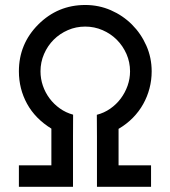

<svg xmlns="http://www.w3.org/2000/svg" viewBox="-20 -736 673 759"><path d="M54.7 -82.5H183.1V-227.5Q119.1 -267.1 86.9 -325.9Q54.7 -384.8 54.7 -454.1Q54.7 -562.5 131.3 -639.2Q208.5 -716.3 316.9 -716.3Q370.6 -716.3 418.2 -695.6Q465.8 -674.8 501.7 -638.9Q537.6 -603 558.6 -555.4Q579.6 -507.8 579.6 -454.1Q579.6 -419.4 571 -386.7Q562.5 -354 546.1 -324.7Q529.8 -295.4 505.4 -270.5Q481 -245.6 448.7 -226.6V-82.5H577.1V2.4H363.3V-195.3L362.8 -282.2Q391.6 -289.6 415.8 -306.4Q439.9 -323.2 457.3 -346.4Q474.6 -369.6 484.4 -397.2Q494.1 -424.8 494.1 -454.1Q494.1 -490.2 480 -522.5Q465.8 -554.7 441.7 -578.9Q417.5 -603 385.3 -616.9Q353 -630.9 316.9 -630.9Q280.3 -630.9 248.3 -616.9Q216.3 -603 192.1 -578.9Q168 -554.7 154.1 -522.5Q140.1 -490.2 140.1 -454.1Q140.1 -424.8 149.4 -397.5Q158.7 -370.1 175.8 -347.2Q192.9 -324.2 216.6 -307.4Q240.2 -290.5 269 -282.7L268.6 -195.8V2.4H54.7Z"/></svg>

Font: Proletarsk
Style: Regular
Weight: 400
Designer: Peter Wiegel, original typeface by Carl Albert Fahrenwaldt 1901
Foundry: Peter Wiegel
Version: Version 1.000 2010 initial release